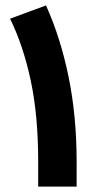

<svg xmlns="http://www.w3.org/2000/svg" viewBox="-20 -687 358 707"><path d="M149.4 -667Q203.1 -547.9 232.7 -403.3Q262.2 -258.8 262.2 -90.3V0H120.6V-91.8Q120.6 -261.2 93.3 -389.9Q65.9 -518.6 17.1 -618.2Z"/></svg>

Font: Vazir Black FD
Style: Black-FD
Weight: 900
Designer: Saber Rastikerdar
Foundry: Saber Rastikerdar
Version: Version 30.0.0